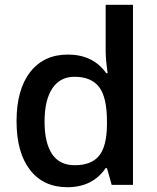

<svg xmlns="http://www.w3.org/2000/svg" viewBox="-20 -780 663 810"><path d="M264.2 9.8Q163.1 9.8 106.4 -63.5Q49.8 -136.7 49.8 -269Q49.8 -401.9 107.2 -475.8Q164.6 -549.8 266.1 -549.8Q372.6 -549.8 428.2 -471.2H434.1Q425.8 -529.3 425.8 -563V-759.8H541V0H451.2L431.2 -70.8H425.8Q370.6 9.8 264.2 9.8ZM294.9 -83Q365.7 -83 397.9 -122.8Q430.2 -162.6 431.2 -252V-268.1Q431.2 -370.1 397.9 -413.1Q364.7 -456.1 293.9 -456.1Q233.4 -456.1 200.7 -407Q168 -357.9 168 -267.1Q168 -177.2 199.7 -130.1Q231.4 -83 294.9 -83Z"/></svg>

Font: f5_41667          
Style: Regular
Weight: 600
Foundry: Ascender Corporation
Version: Version 1.10